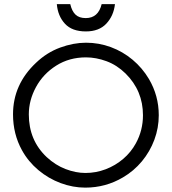

<svg xmlns="http://www.w3.org/2000/svg" viewBox="-20 -881 818 914"><path d="M151.9 -582.5Q203.1 -631.3 266.4 -654.5Q329.6 -677.7 389.6 -677.7Q450.7 -677.7 507.6 -656.7Q564.5 -635.7 611.1 -596.7Q657.7 -557.6 689 -504.9Q735.8 -425.3 735.8 -332.5Q735.8 -272 714.8 -215.6Q693.8 -159.2 655.5 -113Q617.2 -66.9 565.4 -36.6Q482.9 12.2 385.7 12.2Q327.1 12.2 269 -9.3Q210.9 -30.8 162.6 -71.3Q114.3 -111.8 84.5 -166Q42 -242.7 42 -336.9Q42 -479.5 151.9 -582.5ZM202.1 -133.3Q243.7 -94.7 292.2 -76.2Q340.8 -57.6 386.7 -57.6Q436.5 -57.6 482.9 -75.2Q529.3 -92.8 566.7 -124.8Q604 -156.7 627 -199.2Q660.6 -260.7 660.6 -332.5Q660.6 -449.2 577.6 -531.2Q536.6 -571.3 487.1 -589.6Q437.5 -607.9 389.2 -607.9Q309.6 -607.9 247.6 -568.6Q185.5 -529.3 151.4 -466.6Q117.2 -403.8 117.2 -336.4Q117.2 -213.4 202.1 -133.3ZM314.5 -861.3Q322.3 -827.6 339.6 -811.3Q356.9 -794.9 388.2 -794.9Q447.8 -794.9 463.9 -861.3H527.3Q521 -805.7 486.3 -768.6Q451.7 -731.4 388.7 -731.4Q322.8 -731.4 289.1 -768.1Q255.4 -804.7 250.5 -861.3Z"/></svg>

Font: NMS Futura Pro Book
Style: Regular
Weight: 400
Designer: Blend3rman
Version: Version 0.1